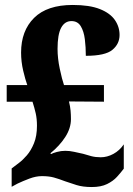

<svg xmlns="http://www.w3.org/2000/svg" viewBox="-20 -744 537 774"><path d="M350 10Q314 10 288.5 2Q263 -6 243 -13Q217 -23 197 -28.5Q177 -34 149 -34Q125 -34 98.5 -24Q72 -14 51 -4L27 9V-65L56 -87Q71 -98 88 -117.5Q105 -137 117 -166.5Q129 -196 129 -237Q129 -265 124 -287Q119 -309 111 -334H7V-401H90Q82 -423 73.5 -459Q65 -495 65 -532Q65 -620 117.5 -672Q170 -724 273 -724Q341 -724 382.5 -707.5Q424 -691 443 -663.5Q462 -636 462 -603Q462 -567 433 -543Q404 -519 326 -519Q326 -554 322 -586Q318 -618 305.5 -638.5Q293 -659 268 -659Q241 -659 226.5 -632Q212 -605 212 -547Q212 -509 221 -466.5Q230 -424 238 -401H399V-334L258 -335Q263 -315 264.5 -298Q266 -281 266 -264Q266 -227 243 -191.5Q220 -156 183 -126L186 -123Q193 -127 209.5 -131.5Q226 -136 243 -136Q261 -136 278.5 -132Q296 -128 315 -124Q331 -119 348 -114.5Q365 -110 386 -110Q412 -110 437 -123.5Q462 -137 479 -162V-64Q467 -48 451.5 -31Q436 -14 411.5 -2Q387 10 350 10Z"/></svg>

Font: Noto Serif Lao Condensed Black
Style: Regular
Weight: 900
Width: 3
Designer: Monotype Design Team
Foundry: Monotype Imaging Inc.
Version: Version 2.003; ttfautohint (v1.8.4.7-5d5b)